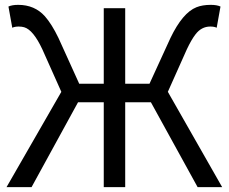

<svg xmlns="http://www.w3.org/2000/svg" viewBox="-20 -767 937 787"><path d="M668 -390.6 890.6 0H790L598.6 -347.7H493.2V0H405.3V-347.7H299.8L109.4 0H6.8L231.4 -390.6L153.3 -565.4Q116.2 -644.5 79.1 -655.3Q69.3 -658.2 56.6 -658.2Q41 -658.2 30.3 -653.3L14.6 -740.2Q29.3 -747.1 54.7 -747.1Q122.1 -747.1 164.1 -700.2Q192.4 -668 219.7 -611.3L304.7 -423.8H405.3V-733.4H493.2V-423.8H592.8L678.7 -611.3Q728.5 -714.8 785.2 -737.3Q809.6 -747.1 843.8 -747.1Q869.1 -747.1 883.8 -740.2L868.2 -653.3Q858.4 -658.2 841.8 -658.2Q805.7 -658.2 781.2 -626Q764.6 -604.5 746.1 -565.4Z"/></svg>

Font: Taipei Sans TC Beta
Style: Regular
Weight: 400
Designer: JT Foundry
Foundry: JT Foundry
Version: Version 1.000